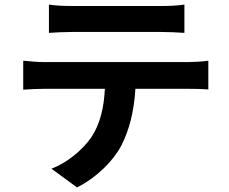

<svg xmlns="http://www.w3.org/2000/svg" viewBox="-20 -753 996 835"><path d="M81 -489V-362.9C108 -365.1 144.9 -366.8 172.9 -366.8H436.1C432.2 -286.9 416.2 -214.8 377.1 -155.9C338.1 -99.8 271.7 -45.1 203.8 -19.2L315 62.1C400.9 19.2 474.1 -55 508.2 -121.1C542.3 -188.2 562.9 -268.8 568.9 -366.8H799C826 -366.8 861.9 -366.1 886 -364V-489C860.1 -485.1 818.9 -483 799 -483H172.9C143.1 -483 110.1 -486.2 81 -489ZM192.8 -610.1C221.9 -612.2 262.1 -614 295.1 -614H679C712 -614 748.9 -612.2 782 -610.1V-733C750 -728 710.9 -726.9 679 -726.9H294C263.1 -726.9 223.7 -728 192.8 -733Z"/></svg>

Font: Karasuma Gothic
Style: Bold
Weight: 700
Designer: Rasmus Andersson / Ryoko Nishizuka
Foundry: Genbu
Version: Version 1.00